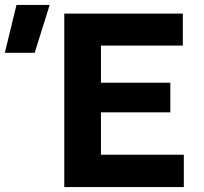

<svg xmlns="http://www.w3.org/2000/svg" viewBox="-174 -755 822 775"><path d="M85.5 0V-700H564V-571H233.5V-421H513.5V-301.5H233.5V-130.5H568V0ZM-154.5 -542 -107.5 -735H26.5L-34 -542Z"/></svg>

Font: Geologica Cursive SemiBold
Style: Regular
Weight: 600
Designer: Sindre Bremnes, Frode Helland
Foundry: Monokrom Skriftforlag AS
Version: Version 1.010;gftools[0.9.28]